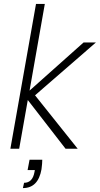

<svg xmlns="http://www.w3.org/2000/svg" viewBox="-20 -760 510 981"><path d="M131 56H196Q196 75 192 105Q175 201 97 201L103 174Q146 174 156 120L158 109H121ZM33 0 164 -740H209L131 -297L407 -543H470L159 -273L377 0H315L122 -249L78 0Z"/></svg>

Font: Poppins ExtraLight
Style: Italic
Weight: 275
Italic angle: -10°
Designer: Ninad Kale (Devanagari), Jonny Pinhorn (Latin)
Foundry: Indian Type Foundry
Version: Version 3.200;PS 1.000;hotconv 16.6.54;makeotf.lib2.5.65590